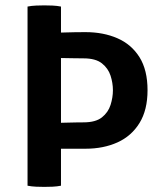

<svg xmlns="http://www.w3.org/2000/svg" viewBox="-20 -708 619 732"><path d="M147.5 -582Q188 -583 226.8 -584.2Q265.5 -585.5 306 -585.5Q374 -585.5 427.5 -562.2Q481 -539 511.8 -490Q542.5 -441 542.5 -364Q542.5 -289 512 -239.2Q481.5 -189.5 428 -165.2Q374.5 -141 306 -141H147.5V-238Q159 -238.5 180 -239Q201 -239.5 224.8 -240.2Q248.5 -241 268.8 -241.2Q289 -241.5 298.5 -241.5Q344.5 -241.5 368.5 -260.5Q392.5 -279.5 401.5 -308Q410.5 -336.5 410.5 -364Q410.5 -391.5 401.5 -419.5Q392.5 -447.5 368.5 -466.5Q344.5 -485.5 298.5 -485.5Q285 -485.5 257.8 -486Q230.5 -486.5 200.2 -487Q170 -487.5 147.5 -487.5ZM85 -683Q100 -686 118 -686.8Q136 -687.5 148.5 -687.5Q162.5 -687.5 180 -686.8Q197.5 -686 212.5 -683V0Q197.5 3 180 3.8Q162.5 4.5 148.5 4.5Q136 4.5 118 3.8Q100 3 85 0Z"/></svg>

Font: Signika Negative Light SemiBold
Style: Regular
Weight: 600
Version: Version 2.001